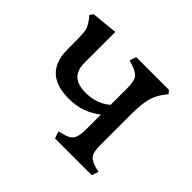

<svg xmlns="http://www.w3.org/2000/svg" viewBox="-115 -607 752 752"><g transform="rotate(45 261.0 -231.0)"><path d="M255 -29 273 -34Q305 -41 315.5 -57Q326 -73 326 -112V-193Q299 -172 267 -160Q235 -148 192 -148Q53 -148 53 -282V-306Q53 -350 51.5 -368.5Q50 -387 45.5 -397Q41 -407 29 -424L18 -437L28 -451L137 -462V-295Q137 -249 159 -230Q181 -211 223 -211Q284 -211 326 -247V-340Q326 -378 315.5 -392.5Q305 -407 273 -417L255 -423L265 -450H446L457 -437L446 -423Q425 -395 417 -364Q409 -333 409 -282V-104Q409 -69 419 -55Q429 -41 460 -32L478 -28L469 0H265Z"/></g></svg>

Font: Kurale
Style: Regular
Weight: 400
Designer: Eduardo Rodriguez Tunni
Foundry: Eduardo Rodriguez Tunni
Version: Version 2.000